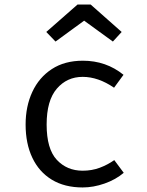

<svg xmlns="http://www.w3.org/2000/svg" viewBox="-20 -821 655 853"><path d="M347.2 -62.6Q387.7 -62.6 422.8 -75.6Q457.9 -88.7 487.7 -109.7L529.7 -53.3Q494.4 -23.1 444.6 -5.6Q394.9 11.8 347.2 11.8Q266.7 11.8 210 -22.8Q153.3 -57.4 123.6 -120.3Q93.8 -183.1 93.8 -267.7Q93.8 -348.7 123.6 -412.8Q153.3 -476.9 210.3 -514.1Q267.2 -551.3 348.2 -551.3Q451.3 -551.3 528.7 -488.7L486.7 -431.3Q416.4 -479.5 347.2 -479.5Q277.4 -479.5 232.3 -426.9Q187.2 -374.4 187.2 -267.7Q187.2 -159.5 232.3 -111Q277.4 -62.6 347.2 -62.6ZM226.7 -636.4 185.6 -679 324.6 -801H382.6L520.5 -679L481.5 -636.4L353.8 -729.2Z"/></svg>

Font: FiraCode Nerd Font Mono
Style: Regular
Weight: 400
Monospace: yes
Designer: Carrois Corporate, Edenspiekermann AG, Nikita Prokopov
Foundry: Carrois Corporate, Edenspiekermann AG, Nikita Prokopov
Version: Version 6.002;Nerd Fonts 3.4.0